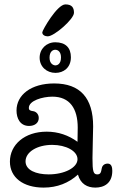

<svg xmlns="http://www.w3.org/2000/svg" viewBox="-20 -841 530 872"><path d="M316 -783C316 -806 307 -821 277 -821C239 -821 172 -703 172 -694C172 -681 186 -676 197 -676C226 -676 316 -754 316 -783ZM332 -197C291 -227 244 -243 192 -243C92 -243 25 -184 25 -107C25 -35 85 11 178 11C240 11 292 -10 334 -48C346 -5 377 11 413 11C452 11 490 -8 490 -65C490 -82 486 -98 469 -98C450 -98 443 -84 442 -76C439 -59 437 -49 422 -49C404 -49 400 -62 400 -123C400 -163 403 -238 403 -267C403 -396 344 -462 226 -462C121 -462 55 -410 55 -339C55 -304 71 -269 112 -269C138 -269 156 -283 156 -305C156 -326 140 -335 131 -336C118 -338 111 -340 111 -351C111 -384 173 -402 218 -402C297 -402 333 -348 333 -261C333 -247 332 -197 332 -197ZM96 -108C96 -151 149 -183 217 -183C280 -183 332 -155 332 -118C332 -79 272 -49 201 -49C144 -49 96 -68 96 -108ZM302 -581C302 -624 278 -649 231 -649C191 -649 160 -619 160 -579C160 -538 192 -510 232 -510C268 -510 302 -533 302 -581ZM231 -615C244 -615 257 -605 257 -580C257 -549 239 -544 232 -544C224 -544 205 -550 205 -579C205 -607 220 -615 231 -615Z"/></svg>

Font: Life Savers
Style: Bold
Weight: 700
Designer: Pablo Impallari, Rodrigo Fuenzalida, Brenda Gallo
Foundry: Pablo Impallari, Rodrigo Fuenzalida, Brenda Gallo
Version: Version 3.000